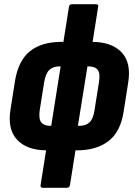

<svg xmlns="http://www.w3.org/2000/svg" viewBox="-20 -703 637 908"><path d="M201 8Q108 8 61 -42Q14 -92 30 -187L51 -321Q67 -417 122 -461Q177 -505 271 -505H414Q508 -505 555 -455.5Q602 -406 586 -311L565 -177Q551 -81 494 -36.5Q437 8 344 8ZM217 -108H356Q386 -108 403.5 -124.5Q421 -141 427 -182L448 -314Q455 -356 442 -372.5Q429 -389 399 -389H261Q231 -389 213.5 -372.5Q196 -356 189 -315L168 -183Q162 -141 175 -124.5Q188 -108 217 -108ZM182 185Q170 185 172 172L203 -24L215 -63L273 -428L275 -474L306 -670Q308 -683 319 -683H434Q448 -683 444 -670L413 -473L400 -429L341 -62L342 -24L311 172Q309 185 296 185Z"/></svg>

Font: Sofia Sans Condensed Black
Style: Italic
Weight: 900
Italic angle: -9°
Version: Version 4.100